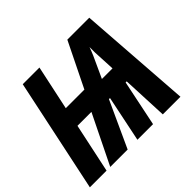

<svg xmlns="http://www.w3.org/2000/svg" viewBox="-164 -927 1139 1139"><g transform="rotate(-45 405.5 -357.0)"><path d="M148 -714H288L228 -433H384L522 -714H706L757 0H609L596 -290H587L527 0H396L456 -290H447L314 0H168L320 -310H203L137 0H-3ZM591 -404 584 -542V-590Q574 -562 564 -539L502 -404Z"/></g></svg>

Font: Noto Sans Display Ex Bold Cond
Style: Italic
Weight: 800
Width: 3
Italic angle: -12°
Designer: Monotype Design team
Foundry: Monotype Imaging Inc.
Version: Version 1.000